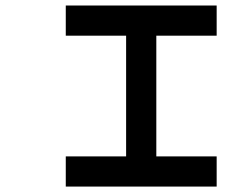

<svg xmlns="http://www.w3.org/2000/svg" viewBox="-20 -687 929 707"><path d="M555.6 -555.6H777.8V-666.7H222.2V-555.6H444.4V-111.1H222.2V0H777.8V-111.1H555.6Z"/></svg>

Font: linjaSipiki
Style: Regular
Weight: 500
Foundry: Made with Bits'n'Picas by Kreative Software
Version: Version 1.3